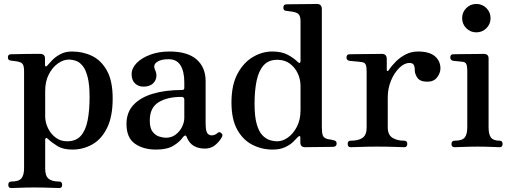

<svg xmlns="http://www.w3.org/2000/svg" viewBox="-20 -746 2597 973"><path d="M37 207Q22 207 22 191Q22 174 37 174Q75 174 88.5 158Q102 142 102 106V-384Q102 -412 95 -421Q88 -430 74 -433Q67 -435 53.5 -436.5Q40 -438 34 -439Q20 -441 20 -455Q20 -471 35 -471Q38 -471 59 -471.5Q80 -472 106.5 -472.5Q133 -473 155 -473Q177 -473 183 -473Q208 -473 208 -450V-417Q208 -410 212 -409.5Q216 -409 220 -414Q229 -425 245 -441.5Q261 -458 286 -471.5Q311 -485 345 -485Q400 -485 446.5 -462.5Q493 -440 522 -388Q551 -336 551 -247Q551 -155 522.5 -97.5Q494 -40 447.5 -14Q401 12 347 12Q300 12 271.5 -5.5Q243 -23 223 -42Q216 -49 212.5 -46.5Q209 -44 209 -37V109Q209 145 226 159.5Q243 174 280 174Q295 174 295 191Q295 207 280 207Q273 207 249.5 206Q226 205 199.5 204.5Q173 204 155 204Q138 204 113 204.5Q88 205 66.5 206Q45 207 37 207ZM320 -30Q365 -30 389.5 -57.5Q414 -85 424 -135.5Q434 -186 434 -253Q434 -316 424.5 -354Q415 -392 399.5 -411.5Q384 -431 365.5 -437.5Q347 -444 328 -444Q301 -444 273.5 -424.5Q246 -405 227.5 -369.5Q209 -334 209 -285V-155Q209 -127 222.5 -98Q236 -69 261 -49.5Q286 -30 320 -30Z M771 12Q706 12 663.5 -18Q621 -48 621 -118Q621 -176 656 -214Q691 -252 754.5 -271Q818 -290 903 -290Q914 -290 914 -301V-329Q914 -383 895 -414.5Q876 -446 834 -446Q795 -446 775 -431.5Q755 -417 765 -394Q781 -360 764 -333.5Q747 -307 706 -307Q681 -307 664 -323.5Q647 -340 647 -370Q647 -400 672 -426Q697 -452 740.5 -468.5Q784 -485 839 -485Q930 -485 976 -445Q1022 -405 1022 -335V-123Q1022 -83 1030.5 -71.5Q1039 -60 1052 -60Q1062 -60 1069.5 -63.5Q1077 -67 1081 -71Q1092 -82 1103 -70Q1108 -65 1107 -59Q1106 -53 1102 -47Q1088 -24 1067.5 -8.5Q1047 7 1018 7Q985 7 961.5 -7Q938 -21 926 -52Q923 -60 918 -59Q913 -58 909 -53Q890 -26 858 -7Q826 12 771 12ZM821 -48Q850 -48 871 -64.5Q892 -81 903 -104Q914 -127 914 -148V-240Q914 -255 900 -255Q827 -255 783 -227.5Q739 -200 739 -135Q739 -96 754 -77.5Q769 -59 788.5 -53.5Q808 -48 821 -48Z M1362 12Q1307 12 1259.5 -12Q1212 -36 1182.5 -88.5Q1153 -141 1153 -227Q1153 -315 1183.5 -372Q1214 -429 1261.5 -457Q1309 -485 1359 -485Q1408 -485 1439 -468Q1470 -451 1489 -432Q1496 -425 1499.5 -427.5Q1503 -430 1503 -437V-637Q1503 -660 1496 -670.5Q1489 -681 1470 -685Q1463 -687 1450 -688.5Q1437 -690 1430 -691Q1416 -692 1416 -707Q1416 -724 1431 -724Q1434 -724 1455.5 -724.5Q1477 -725 1505.5 -725Q1534 -725 1557 -725.5Q1580 -726 1586 -726Q1611 -726 1611 -700V-102Q1611 -73 1616 -59.5Q1621 -46 1641 -41Q1648 -40 1657 -38.5Q1666 -37 1672 -35Q1686 -32 1686 -19Q1686 -4 1671 -2Q1668 -2 1648 -1.5Q1628 -1 1602 -1Q1576 -1 1554.5 -0.5Q1533 0 1527 0Q1502 0 1502 -24V-49Q1502 -56 1498.5 -56.5Q1495 -57 1490 -52Q1481 -42 1465 -26.5Q1449 -11 1423.5 0.5Q1398 12 1362 12ZM1385 -30Q1412 -30 1439 -49Q1466 -68 1484.5 -103.5Q1503 -139 1503 -188V-310Q1503 -344 1489 -374Q1475 -404 1449 -423.5Q1423 -443 1385 -443Q1341 -443 1316 -415Q1291 -387 1280.5 -337Q1270 -287 1270 -220Q1270 -157 1280.5 -119Q1291 -81 1308.5 -62Q1326 -43 1346 -36.5Q1366 -30 1385 -30Z M1757 0Q1742 0 1742 -17Q1742 -33 1757 -33Q1798 -33 1818 -48Q1838 -63 1838 -99V-385Q1838 -407 1833.5 -418Q1829 -429 1815 -431Q1810 -432 1796 -433.5Q1782 -435 1768.5 -436Q1755 -437 1750 -438Q1736 -441 1736 -454Q1736 -471 1751 -471Q1754 -471 1777.5 -471.5Q1801 -472 1830.5 -472Q1860 -472 1884.5 -472.5Q1909 -473 1915 -473Q1940 -473 1940 -447V-391Q1940 -387 1943 -386Q1946 -385 1949 -389Q1964 -412 1986 -434Q2008 -456 2036.5 -470.5Q2065 -485 2098 -485Q2156 -485 2184 -461Q2212 -437 2212 -399Q2212 -377 2195.5 -354.5Q2179 -332 2146 -332Q2109 -332 2095.5 -351.5Q2082 -371 2082 -390Q2082 -410 2076 -418.5Q2070 -427 2055 -427Q2029 -427 2003.5 -402Q1978 -377 1961.5 -337.5Q1945 -298 1945 -252V-101Q1945 -63 1968.5 -48Q1992 -33 2028 -33Q2044 -33 2044 -17Q2044 0 2028 0Q2018 0 1981.5 -1.5Q1945 -3 1891 -3Q1845 -3 1806.5 -1.5Q1768 0 1757 0Z M2284 0Q2268 0 2268 -16Q2268 -33 2284 -33Q2322 -33 2335 -49Q2348 -65 2348 -101V-385Q2348 -413 2342.5 -422.5Q2337 -432 2323 -433Q2316 -434 2299.5 -435.5Q2283 -437 2276 -438Q2262 -441 2262 -455Q2262 -471 2277 -471Q2280 -471 2302 -471.5Q2324 -472 2351.5 -472Q2379 -472 2402 -472.5Q2425 -473 2431 -473Q2456 -473 2456 -450V-101Q2456 -65 2468 -49Q2480 -33 2512 -33Q2527 -33 2527 -16Q2527 0 2512 0Q2505 0 2485 -1Q2465 -2 2442 -2.5Q2419 -3 2401 -3Q2384 -3 2359 -2.5Q2334 -2 2312.5 -1Q2291 0 2284 0ZM2394 -582Q2364 -582 2343 -603Q2322 -624 2322 -654Q2322 -684 2343 -705Q2364 -726 2394 -726Q2424 -726 2445 -705Q2466 -684 2466 -654Q2466 -624 2445 -603Q2424 -582 2394 -582Z"/></svg>

Font: Zen Antique Soft
Style: Regular
Weight: 400
Designer: Yoshimichi Ohira
Foundry: Positype
Version: Version 1.001